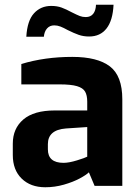

<svg xmlns="http://www.w3.org/2000/svg" viewBox="-20 -784 590 810"><path d="M34 -130V-178Q34 -242 78.5 -280Q123 -318 211 -318H348V-355Q348 -382 339 -397.5Q330 -413 305 -420.5Q280 -428 231 -428H70V-514Q169 -544 285 -544Q391 -544 443.5 -504Q496 -464 496 -365V0H379L355 -57Q344 -46 316 -31Q288 -16 249.5 -5Q211 6 171 6Q109 6 71.5 -30.5Q34 -67 34 -130ZM348 -123V-248L258 -242Q182 -236 182 -176V-154Q182 -97 248 -97Q271 -97 305 -107.5Q339 -118 348 -123ZM196 -759Q221 -759 240 -752Q259 -745 283 -732Q305 -721 316.5 -716.5Q328 -712 342 -712Q362 -712 373 -725.5Q384 -739 385 -764H459Q456 -698 429.5 -664Q403 -630 356 -630Q332 -630 312 -637Q292 -644 266 -657Q248 -667 235 -672Q222 -677 209 -677Q190 -677 178.5 -664Q167 -651 165 -629H91Q95 -697 123.5 -728Q152 -759 196 -759Z"/></svg>

Font: Exo
Style: Bold
Weight: 700
Designer: Natanael Gama
Foundry: Natanael Gama
Version: Version 1.500; ttfautohint (v1.6)